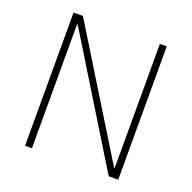

<svg xmlns="http://www.w3.org/2000/svg" viewBox="-124 -822 944 945"><g transform="rotate(20 348.0 -349.0)"><path d="M542 0H592V-698H556V-48H553L153 -698H104V0H140V-650H143Z"/></g></svg>

Font: IBM Plex Thai Looped ExtraLight
Style: Regular
Weight: 200
Designer: Mike Abbink, Paul van der Laan, Pieter van Rosmalen, Ben Mitchell, Mark Frömberg
Foundry: Bold Monday
Version: Version 1.0